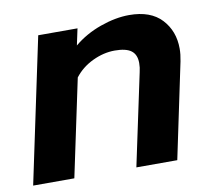

<svg xmlns="http://www.w3.org/2000/svg" viewBox="-66 -624 768 698"><g transform="rotate(-10 318.0 -275.0)"><path d="M115 -535H260L247 -474Q290 -510 346.5 -530Q403 -550 453 -550Q532 -550 572.5 -506.5Q613 -463 613 -398Q613 -377 608 -352L534 0H383L455 -339Q459 -355 459 -372Q459 -403 440 -417.5Q421 -432 379 -432Q338 -432 297 -412.5Q256 -393 230 -359L154 0H2Z"/></g></svg>

Font: Prompt SemiBold
Style: Italic
Weight: 600
Italic angle: -12°
Designer: Katatrad Team
Foundry: CadsonDemak
Version: Version 1.001